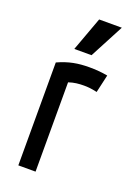

<svg xmlns="http://www.w3.org/2000/svg" viewBox="-133 -739 567 796"><g transform="rotate(20 150.0 -341.5)"><path d="M255 -397 273 -476C247 -481 218 -483 192 -483C143 -483 102 -476 54 -454V0H130V-394C153 -402 175 -404 197 -404C213 -404 228 -403 255 -397ZM107 -533H183L262 -683H162Z"/></g></svg>

Font: Kreadon Medium
Style: Regular
Weight: 500
Designer: kohakuno
Foundry: StudioGnu
Version: Version 1.000;Glyphs 3.1.2 (3151)